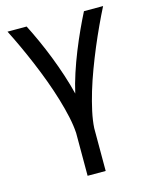

<svg xmlns="http://www.w3.org/2000/svg" viewBox="-109 -591 682 861"><g transform="rotate(-15 231.5 -160.5)"><path d="M189.5 0Q187.5 -34.7 178.5 -76.4Q169.4 -118.2 155.8 -163.6Q142.1 -209 124.8 -256.1Q107.4 -303.2 88.1 -349.1Q68.8 -395 48.8 -438.2Q28.8 -481.4 9.8 -518.6H98.6Q115.7 -485.4 135 -442.9Q154.3 -400.4 172.4 -354.2Q190.4 -308.1 205.8 -261Q221.2 -213.9 231.4 -171.9Q240.7 -213.9 256.1 -261Q271.5 -308.1 290 -354.2Q308.6 -400.4 328.1 -442.9Q347.7 -485.4 364.7 -518.6H453.6Q434.6 -481.4 414.6 -438.2Q394.5 -395 375.2 -349.1Q356 -303.2 338.4 -256.1Q320.8 -209 307.1 -163.6Q293.5 -118.2 284.4 -76.4Q275.4 -34.7 273.4 0V198.7H189.5Z"/></g></svg>

Font: Arian AMU
Style: Regular
Weight: 400
Designer: Ruben Hakobyan (Tarumian)
Foundry: Ruben Hakobyan (Tarumian)
Version: Version 4.003